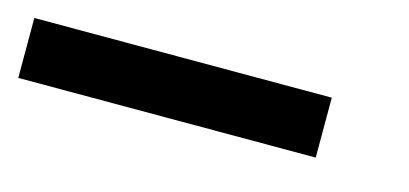

<svg xmlns="http://www.w3.org/2000/svg" viewBox="-27 -114 554 260"><g transform="rotate(15 250.0 16.0)"><path d="M0 -26.4H417V57.6H0Z"/></g></svg>

Font: KH Dot Dougenzaka 12
Style: Regular
Weight: 400
Designer: Original version for X68000 by Keitarou Hiraki (http://hp.vector.co.jp/authors/VA000874/) / TrueType conversion by Homem
Version: Version 1.00.20150527